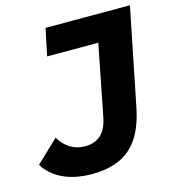

<svg xmlns="http://www.w3.org/2000/svg" viewBox="-129 -790 813 892"><g transform="rotate(-15 277.0 -344.0)"><path d="M205 12Q125 12 67 -15Q9 -42 -23 -93L84 -195Q105 -160 136 -140.5Q167 -121 207 -121Q253 -121 282.5 -147Q312 -173 323 -230L390 -570H144L171 -700H577L484 -238Q466 -146 429.5 -91.5Q393 -37 337 -12.5Q281 12 205 12Z"/></g></svg>

Font: MOST Montserrat
Style: Bold Italic
Weight: 700
Italic angle: -11.3°
Designer: Julieta Ulanovsky
Foundry: Julieta Ulanovsky
Version: Version 8.000;March 11, 2024;FontCreator 15.0.0.2926 64-bit